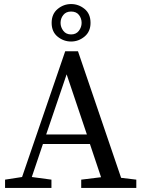

<svg xmlns="http://www.w3.org/2000/svg" viewBox="-20 -928 704 948"><path d="M5 0V-41L89 -54L302 -675H365L578 -50L653 -41V0H381V-41L479 -53L424 -217H192L137 -54L234 -41V0ZM208 -264H409L309 -561ZM331 -758Q356 -758 369.5 -776Q383 -794 383 -815Q383 -837 370 -854Q357 -871 331 -871Q306 -871 292.5 -854Q279 -837 279 -815Q279 -794 292.5 -776Q306 -758 331 -758ZM331 -723Q294 -723 264.5 -747Q235 -771 235 -815Q235 -859 264.5 -883.5Q294 -908 331 -908Q368 -908 397.5 -884Q427 -860 427 -815Q427 -772 397.5 -747.5Q368 -723 331 -723Z"/></svg>

Font: Source Serif 4
Style: Regular
Weight: 400
Designer: Frank Grießhammer
Foundry: Adobe
Version: Version 4.005;hotconv 1.1.0;makeotfexe 2.6.0